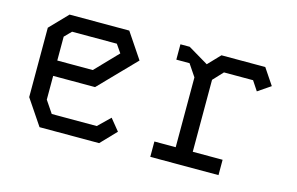

<svg xmlns="http://www.w3.org/2000/svg" viewBox="-72 -699 1345 870"><g transform="rotate(15 600.0 -264.0)"><path d="M160 -528 80 -445V-119.5L160.5 0H440L509 -72L465 -126L409.5 -72H198.5L160 -129V-240.5H356.5L520 -409L440 -528ZM160 -424.5 191 -456H401L427.5 -417.5L326.5 -312.5H160Z M680 -528V-456H742L780 -399.5V-72H680V0H1000V-72H860V-409.5L903.5 -456H1040L1069.5 -411.5L1129 -452L1078 -528H872.5L818.5 -471.5L723.5 -528Z"/></g></svg>

Font: Kode Mono
Style: Regular
Weight: 400
Monospace: yes
Designer: Isa Ozler
Foundry: Kadena LLC
Version: Version 1.000;gftools[0.9.28]